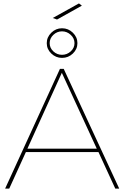

<svg xmlns="http://www.w3.org/2000/svg" viewBox="-20 -1101 726 1121"><path d="M555 -213H131L34 0H10L330 -699H352L676 0H653ZM545 -233 341 -676 140 -233ZM432 -849Q432 -814 405.5 -788.5Q379 -763 342 -763Q306 -763 279.5 -788.5Q253 -814 253 -849Q253 -884 279.5 -910Q306 -936 342 -936Q379 -936 405.5 -910Q432 -884 432 -849ZM270 -849Q270 -821 291.5 -801Q313 -781 342 -781Q371 -781 393 -801Q415 -821 415 -849Q415 -877 393 -897.5Q371 -918 342 -918Q313 -918 291.5 -897.5Q270 -877 270 -849ZM458 -1068 313 -987 288 -996 441 -1081Z"/></svg>

Font: Montserrat-Arabic Thin
Style: Regular
Weight: 250
Designer: Mohamed Gaber
Foundry: Kief Type Foundry
Version: Version 5.008